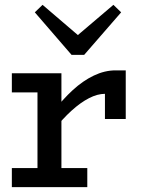

<svg xmlns="http://www.w3.org/2000/svg" viewBox="-20 -774 589 794"><path d="M202 -236V-314Q239 -363 281 -401.5Q323 -440 368 -461.5Q413 -483 458 -483H500V-282H414V-386Q383 -386 348 -368Q313 -350 276 -316.5Q239 -283 202 -236ZM29 0V-79H341V0ZM135 -22V-471H234V-22ZM29 -392V-471H228V-392ZM449 -754 481 -723 328 -547H276L124 -723L156 -754L302 -629Z"/></svg>

Font: BioRhyme
Style: Regular
Weight: 400
Designer: Aoife Mooney
Foundry: Aoife Mooney Type
Version: Version 1.600;gftools[0.9.33]